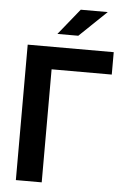

<svg xmlns="http://www.w3.org/2000/svg" viewBox="-60 -933 622 975"><g transform="rotate(5 251.5 -445.5)"><path d="M58.6 -690.4H497.1V-576.2H190.4V0H58.6ZM311.5 -890.6H449.2L310.5 -757.8H204.1Z"/></g></svg>

Font: DINish
Style: Bold
Weight: 700
Designer: Bert Driehuis
Foundry: Playbeing
Version: Version 3.008; git-95204e4c-release